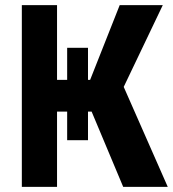

<svg xmlns="http://www.w3.org/2000/svg" viewBox="-20 -731 676 751"><path d="M616.7 -710.9 463.9 -391.1 636.2 0H461.9L338.4 -294.4H324.2V-182.6H242.7V-294.4H203.1V0H65.4V-710.9H203.1V-418.5H242.7V-543.9H324.2V-418.5H332.5L448.2 -710.9Z"/></svg>

Font: Roboto Mono
Style: Bold
Weight: 700
Designer: Google
Version: Version 2.000985; 2015; ttfautohint (v1.3)